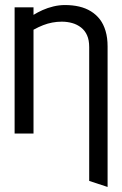

<svg xmlns="http://www.w3.org/2000/svg" viewBox="-20 -530 485 762"><path d="M334 -343V188L407 212V-346Q407 -380 399 -407Q391 -434 376.5 -453Q362 -472 341 -485Q320 -498 294 -504Q268 -510 238 -510Q215 -510 192 -504.5Q169 -499 149 -490Q129 -481 113 -471V-501H38V0H113V-412Q133 -423 151 -430Q169 -437 187.5 -440.5Q206 -444 225 -444Q247 -444 266.5 -438.5Q286 -433 301.5 -421Q317 -409 325.5 -390Q334 -371 334 -343Z"/></svg>

Font: Advent Pro Medium
Style: Regular
Weight: 500
Designer: VivaRado, Andreas Kalpakidis
Foundry: VivaRado, Andreas Kalpakidis
Version: Version 3.000